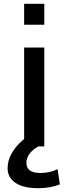

<svg xmlns="http://www.w3.org/2000/svg" viewBox="-20 -770 360 1010"><path d="M107 -640V-750H213V-640ZM182 0Q119 36 119 87Q119 140 193 140Q241 140 283 120L295 200Q244 220 182 220Q103 220 61.5 192Q20 164 20 115Q20 34 107 -39V-520H213V0Z"/></svg>

Font: M PLUS 1p Medium
Style: Regular
Weight: 500
Version: Version 1.062